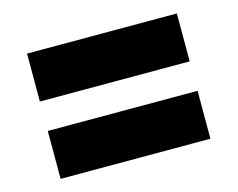

<svg xmlns="http://www.w3.org/2000/svg" viewBox="-64 -664 702 567"><g transform="rotate(-15 286.5 -380.5)"><path d="M57.5 -425V-571.5H515.5V-425ZM57.5 -188.5V-335H515.5V-188.5Z"/></g></svg>

Font: Encode Sans SC SemiExpanded ExtraBold
Style: Regular
Weight: 800
Width: 6
Designer: Multiple Designers
Foundry: Impallari Type
Version: Version 3.002